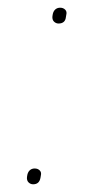

<svg xmlns="http://www.w3.org/2000/svg" viewBox="-20 -466 232 498"><path d="M66 12Q59 12 54 7Q49 2 50 -7L51 -13Q53 -21 58 -25Q63 -29 70 -29Q78 -29 83 -24Q88 -19 86 -11L85 -5Q82 12 66 12ZM132 -405Q125 -405 120 -410Q115 -415 116 -424L117 -430Q119 -438 124 -442Q129 -446 136 -446Q144 -446 149 -441Q154 -436 152 -428L151 -422Q150 -413 145 -409Q140 -405 132 -405Z"/></svg>

Font: Sofia Sans Hairline
Style: Italic
Weight: 1
Italic angle: -9°
Designer: Botio Nikoltchev, Ani Petrova
Foundry: lettersoup
Version: Version 4.102